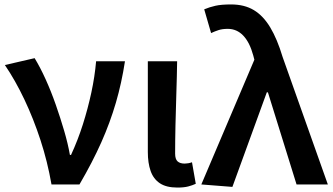

<svg xmlns="http://www.w3.org/2000/svg" viewBox="-20 -831 1502 865"><path d="M212 0Q194 -103 162.5 -199.5Q131 -296 90 -382.5Q49 -469 2 -538L136 -569Q161 -528 185.5 -474Q210 -420 231 -360Q252 -300 269 -242Q286 -184 295 -133H300Q331 -200 353.5 -271Q376 -342 391.5 -414Q407 -486 413 -555H543Q528 -457 502 -368Q476 -279 436.5 -190Q397 -101 338 0Z M779 14Q729 14 700 -5.5Q671 -25 658.5 -61Q646 -97 646 -146V-555H778Q777 -486 774.5 -411Q772 -336 770.5 -266Q769 -196 769 -139Q769 -114 780 -104Q791 -94 812 -94Q819 -94 828 -95.5Q837 -97 845 -100L862 -3Q847 4 828 9Q809 14 779 14Z M1027 11 887 0 1126 -562 1121 -581Q1105 -640 1076 -670.5Q1047 -701 1006 -701Q982 -701 965 -695.5Q948 -690 931 -682L900 -789Q924 -799 950.5 -805Q977 -811 1021 -811Q1081 -811 1123.5 -785.5Q1166 -760 1197.5 -707.5Q1229 -655 1253 -575L1457 0H1316L1187 -415H1182Z"/></svg>

Font: Noto Sans SC SemiBold
Style: Regular
Weight: 600
Designer: Ryoko NISHIZUKA 西塚涼子 (kana, bopomofo & ideographs); Paul D. Hunt (Latin, Greek & Cyrillic); Sandoll Communications 산돌커뮤니
Foundry: Adobe
Version: Version 2.004-H2;hotconv 1.0.118;makeotfexe 2.5.65603